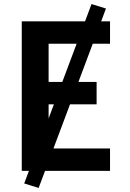

<svg xmlns="http://www.w3.org/2000/svg" viewBox="-20 -840 640 944"><path d="M87 0V-735H521V-625H219V-437H455V-327H219V-110H521V0ZM170 84 99 62 430 -820 501 -798Z"/></svg>

Font: Iosevka SS04 XBd Ex
Style: Regular
Weight: 800
Width: 7
Monospace: yes
Designer: Belleve Invis
Foundry: Belleve Invis
Version: Version 19.0.0; ttfautohint (v1.8.4)